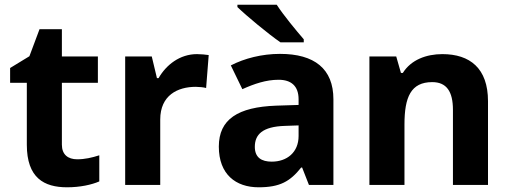

<svg xmlns="http://www.w3.org/2000/svg" viewBox="-20 -852 2169 816"><path d="M308 -175C269 -175 243 -195 243 -237V-500H396V-612H243V-728H148L105 -613L23 -563V-500H94V-237C94 -96 167 -56 265 -56C321 -56 370 -67 402 -81V-192C371 -182 341 -175 308 -175Z M817 -622C744 -622 686 -576 654 -520H647L625 -612H512V-66H661V-344C661 -447 735 -483 812 -483C825 -483 846 -481 856 -478L867 -618C855 -620 832 -622 817 -622Z M1156 -832H989V-822C1027 -785 1121 -707 1172 -672H1271V-685C1239 -722 1185 -787 1156 -832ZM1170 -623C1093 -623 1019 -604 961 -574L1010 -473C1061 -496 1111 -513 1164 -513C1217 -513 1249 -487 1249 -430V-406L1154 -403C991 -397 910 -345 910 -229C910 -111 982 -56 1079 -56C1170 -56 1213 -81 1260 -140H1264L1293 -66H1397V-430C1397 -560 1316 -623 1170 -623ZM1191 -317 1249 -319V-274C1249 -204 1199 -165 1135 -165C1092 -165 1063 -182 1063 -228C1063 -280 1095 -314 1191 -317Z M1860 -622C1792 -622 1727 -598 1692 -542H1684L1664 -612H1550V-66H1699V-323C1699 -439 1726 -503 1817 -503C1878 -503 1905 -463 1905 -385V-66H2054V-422C2054 -562 1977 -622 1860 -622Z"/></svg>

Font: Noto Sans Malayalam UI
Style: Bold
Weight: 700
Designer: Jelle Bosma - Monotype Design Team
Foundry: Monotype Imaging Inc.
Version: Version 2.104